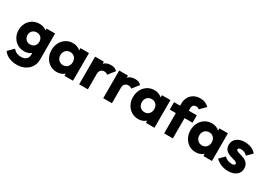

<svg xmlns="http://www.w3.org/2000/svg" viewBox="7 -1720 4064 2921"><g transform="rotate(30 2039.0 -259.5)"><path d="M260 218Q180 218 119.5 190.5Q59 163 24 113L118 19Q144 50 176.5 66Q209 82 255 82Q312 82 344.5 54Q377 26 377 -25V-149L403 -255L380 -361V-486H530V-29Q530 46 495 101Q460 156 399 187Q338 218 260 218ZM253 -15Q186 -15 134 -47Q82 -79 52 -134Q22 -189 22 -256Q22 -324 52 -378.5Q82 -433 134 -464.5Q186 -496 253 -496Q303 -496 342.5 -477.5Q382 -459 406.5 -425.5Q431 -392 434 -348V-163Q431 -120 406.5 -86.5Q382 -53 342 -34Q302 -15 253 -15ZM282 -151Q314 -151 337.5 -165Q361 -179 373.5 -202.5Q386 -226 386 -256Q386 -286 373.5 -310Q361 -334 337.5 -348Q314 -362 282 -362Q251 -362 227 -348Q203 -334 190 -310Q177 -286 177 -256Q177 -228 190 -203.5Q203 -179 226.5 -165Q250 -151 282 -151Z M841 10Q774 10 721.5 -23Q669 -56 638.5 -113Q608 -170 608 -243Q608 -316 638.5 -373Q669 -430 721.5 -463Q774 -496 841 -496Q890 -496 929.5 -477Q969 -458 994 -424.5Q1019 -391 1022 -348V-138Q1019 -95 994.5 -61.5Q970 -28 930 -9Q890 10 841 10ZM872 -128Q921 -128 951 -160.5Q981 -193 981 -243Q981 -277 967.5 -303Q954 -329 929.5 -343.5Q905 -358 873 -358Q841 -358 816.5 -343.5Q792 -329 777.5 -303Q763 -277 763 -243Q763 -210 777 -184Q791 -158 816 -143Q841 -128 872 -128ZM975 0V-131L998 -249L975 -367V-486H1125V0Z M1233 0V-486H1386V0ZM1386 -267 1322 -317Q1341 -402 1386 -449Q1431 -496 1511 -496Q1546 -496 1572.5 -485.5Q1599 -475 1619 -453L1528 -338Q1518 -349 1503 -355Q1488 -361 1469 -361Q1431 -361 1408.5 -337.5Q1386 -314 1386 -267Z M1656 0V-486H1809V0ZM1809 -267 1745 -317Q1764 -402 1809 -449Q1854 -496 1934 -496Q1969 -496 1995.5 -485.5Q2022 -475 2042 -453L1951 -338Q1941 -349 1926 -355Q1911 -361 1892 -361Q1854 -361 1831.5 -337.5Q1809 -314 1809 -267Z M2272 10Q2205 10 2152.5 -23Q2100 -56 2069.5 -113Q2039 -170 2039 -243Q2039 -316 2069.5 -373Q2100 -430 2152.5 -463Q2205 -496 2272 -496Q2321 -496 2360.5 -477Q2400 -458 2425 -424.5Q2450 -391 2453 -348V-138Q2450 -95 2425.5 -61.5Q2401 -28 2361 -9Q2321 10 2272 10ZM2303 -128Q2352 -128 2382 -160.5Q2412 -193 2412 -243Q2412 -277 2398.5 -303Q2385 -329 2360.5 -343.5Q2336 -358 2304 -358Q2272 -358 2247.5 -343.5Q2223 -329 2208.5 -303Q2194 -277 2194 -243Q2194 -210 2208 -184Q2222 -158 2247 -143Q2272 -128 2303 -128ZM2406 0V-131L2429 -249L2406 -367V-486H2556V0Z M2726 0V-528Q2726 -587 2752.5 -634.5Q2779 -682 2827 -709.5Q2875 -737 2941 -737Q2991 -737 3028.5 -720.5Q3066 -704 3094 -675L2998 -579Q2988 -589 2975.5 -594.5Q2963 -600 2946 -600Q2915 -600 2897 -582Q2879 -564 2879 -533V0ZM2619 -356V-486H3019V-356Z M3282 10Q3215 10 3162.5 -23Q3110 -56 3079.5 -113Q3049 -170 3049 -243Q3049 -316 3079.5 -373Q3110 -430 3162.5 -463Q3215 -496 3282 -496Q3331 -496 3370.5 -477Q3410 -458 3435 -424.5Q3460 -391 3463 -348V-138Q3460 -95 3435.5 -61.5Q3411 -28 3371 -9Q3331 10 3282 10ZM3313 -128Q3362 -128 3392 -160.5Q3422 -193 3422 -243Q3422 -277 3408.5 -303Q3395 -329 3370.5 -343.5Q3346 -358 3314 -358Q3282 -358 3257.5 -343.5Q3233 -329 3218.5 -303Q3204 -277 3204 -243Q3204 -210 3218 -184Q3232 -158 3257 -143Q3282 -128 3313 -128ZM3416 0V-131L3439 -249L3416 -367V-486H3566V0Z M3851 12Q3808 12 3766.5 1Q3725 -10 3689.5 -30.5Q3654 -51 3629 -78L3716 -166Q3740 -140 3773 -125.5Q3806 -111 3845 -111Q3872 -111 3886.5 -119Q3901 -127 3901 -141Q3901 -159 3883.5 -168.5Q3866 -178 3839 -185.5Q3812 -193 3782 -202Q3752 -211 3725 -227Q3698 -243 3681 -271.5Q3664 -300 3664 -344Q3664 -391 3688 -425.5Q3712 -460 3756 -480Q3800 -500 3859 -500Q3921 -500 3973.5 -478.5Q4026 -457 4059 -415L3972 -327Q3949 -354 3920.5 -365Q3892 -376 3865 -376Q3839 -376 3826 -368.5Q3813 -361 3813 -347Q3813 -332 3830 -323Q3847 -314 3874 -307Q3901 -300 3931 -290Q3961 -280 3988 -263Q4015 -246 4032 -217.5Q4049 -189 4049 -143Q4049 -72 3995.5 -30Q3942 12 3851 12Z"/></g></svg>

Font: Outfit
Style: Bold
Weight: 700
Designer: Rodrigo Fuenzalida
Foundry: fragTYPE
Version: Version 1.100;gftools[0.9.27]